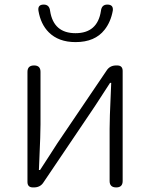

<svg xmlns="http://www.w3.org/2000/svg" viewBox="-20 -819 656 839"><path d="M124 0Q100 0 100 -24V-505Q100 -533 129 -533Q157 -533 157 -505V-276Q157 -232 152 -124Q151 -92 150 -76H155Q166 -93 193 -134.5Q220 -176 230 -192L446 -511Q460 -533 488 -533H492Q516 -533 516 -509V-266V-28Q516 0 488 0Q459 0 459 -28V-256Q459 -302 464 -409Q465 -441 466 -457H461Q444 -430 398 -360Q390 -347 386 -342L170 -22Q156 0 128 0ZM310 -635Q236 -635 193 -678Q158 -713 148 -772Q144 -799 171 -799Q196 -799 199 -771Q214 -674 310 -674Q406 -674 421 -771Q424 -799 449 -799Q476 -799 473 -773Q464 -723 437 -689Q395 -635 310 -635Z"/></svg>

Font: GenSenRounded TW L
Style: Regular
Weight: 300
Version: Version 1.501;PS 1;hotconv 16.6.51;makeotf.lib2.5.65220